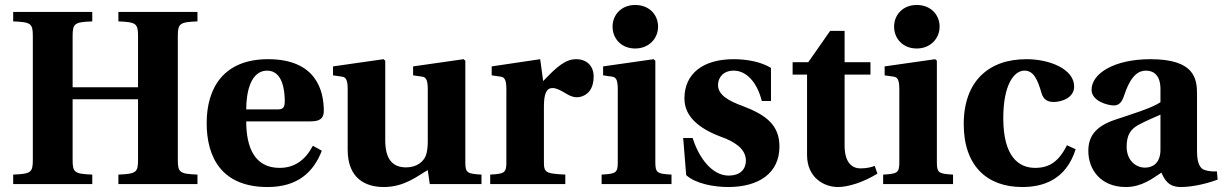

<svg xmlns="http://www.w3.org/2000/svg" viewBox="-20 -740 4916 772"><path d="M33 0H351V-38C280 -41 272 -46 272 -97V-341H535V-97C535 -46 527 -41 456 -38V0H774V-38C703 -41 695 -46 695 -97V-595C695 -646 703 -651 774 -654V-692H456V-654C527 -651 535 -646 535 -595V-389H272V-595C272 -646 280 -651 351 -654V-692H33V-654C104 -651 112 -646 112 -595V-97C112 -46 104 -41 33 -38Z M811 -245C811 -109 870 12 1056 12C1175 12 1240 -46 1274 -134L1238 -154C1208 -97 1165 -65 1104 -65C1004 -65 970 -147 970 -252H1228C1264 -252 1282 -262 1282 -294C1282 -376 1251 -502 1058 -502C878 -502 811 -385 811 -245ZM970 -300C970 -372 989 -456 1054 -456C1115 -456 1125 -380 1125 -333C1125 -306 1117 -300 1094 -300Z M1319 -437 1354 -432C1370 -430 1378 -421 1378 -381V-138C1378 -21 1451 12 1523 12C1608 12 1660 -34 1700 -56L1708 0H1916V-38C1859 -41 1851 -45 1851 -87V-496L1844 -502L1641 -473V-437L1676 -432C1692 -430 1700 -421 1700 -381V-170C1700 -153 1698 -129 1692 -114C1683 -91 1657 -67 1613 -67C1560 -67 1529 -98 1529 -176V-496L1522 -502L1319 -473Z M1951 0H2253V-38C2176 -42 2167 -45 2167 -87V-311C2167 -363 2177 -386 2201 -386C2217 -386 2232 -378 2254 -365C2267 -357 2281 -349 2300 -349C2320 -349 2340 -360 2351 -375C2362 -390 2367 -410 2367 -432C2367 -475 2339 -502 2297 -502C2255 -502 2222 -475 2164 -414L2152 -502L1957 -473V-437L1992 -432C2008 -430 2016 -421 2016 -381V-87C2016 -45 2008 -41 1951 -38Z M2443 -633C2443 -585 2478 -545 2534 -545C2589 -545 2626 -585 2626 -633C2626 -680 2591 -720 2534 -720C2478 -720 2443 -680 2443 -633ZM2399 0H2680V-38C2623 -41 2615 -45 2615 -87V-496L2608 -502L2405 -473V-437L2440 -432C2456 -430 2464 -421 2464 -381V-87C2464 -45 2456 -41 2399 -38Z M2727 -185 2739 -36C2777 -1 2852 12 2908 12C3030 12 3114 -43 3114 -151C3114 -237 3060 -278 2968 -313C2910 -334 2867 -358 2867 -398C2867 -429 2889 -456 2930 -456C2981 -456 3024 -410 3043 -334H3080V-467C3039 -492 2982 -502 2930 -502C2808 -502 2732 -445 2732 -344C2732 -271 2791 -223 2879 -190C2930 -172 2979 -143 2979 -95C2979 -57 2954 -34 2910 -34C2844 -34 2791 -103 2765 -185Z M3167 -440H3225V-117C3225 -26 3293 12 3349 12C3390 12 3452 -7 3508 -42L3497 -73C3483 -67 3462 -63 3440 -63C3402 -63 3376 -91 3376 -155V-440H3480V-490H3376V-616H3318L3230 -490H3167Z M3575 -633C3575 -585 3610 -545 3666 -545C3721 -545 3758 -585 3758 -633C3758 -680 3723 -720 3666 -720C3610 -720 3575 -680 3575 -633ZM3531 0H3812V-38C3755 -41 3747 -45 3747 -87V-496L3740 -502L3537 -473V-437L3572 -432C3588 -430 3596 -421 3596 -381V-87C3596 -45 3588 -41 3531 -38Z M3855 -241C3855 -73 3949 12 4090 12C4173 12 4266 -16 4305 -140L4270 -156C4236 -88 4197 -65 4142 -65C4077 -65 4014 -109 4014 -265C4014 -399 4057 -456 4099 -456C4134 -456 4151 -425 4168 -365C4175 -342 4190 -330 4216 -330C4251 -330 4299 -348 4299 -392C4299 -463 4199 -502 4108 -502C4030 -502 3968 -480 3923 -435C3881 -393 3855 -328 3855 -241Z M4356 -133C4356 -58 4406 12 4507 12C4571 12 4615 -23 4650 -46C4663 -15 4680 12 4728 12C4780 12 4843 -5 4876 -18L4873 -51C4860 -50 4840 -51 4825 -56C4812 -60 4793 -72 4793 -131V-362C4793 -424 4783 -502 4606 -502C4459 -502 4369 -444 4369 -379C4369 -334 4433 -316 4459 -316C4481 -316 4492 -332 4500 -356C4528 -441 4560 -456 4588 -456C4617 -456 4646 -439 4646 -382V-329C4611 -305 4527 -280 4462 -258C4383 -231 4356 -190 4356 -133ZM4510 -150C4510 -197 4526 -220 4556 -237C4587 -254 4622 -268 4646 -279V-134C4644 -80 4611 -66 4584 -66C4545 -66 4510 -97 4510 -150Z"/></svg>

Font: Heuristica
Style: Bold
Weight: 700
Version: Version 1.0.1